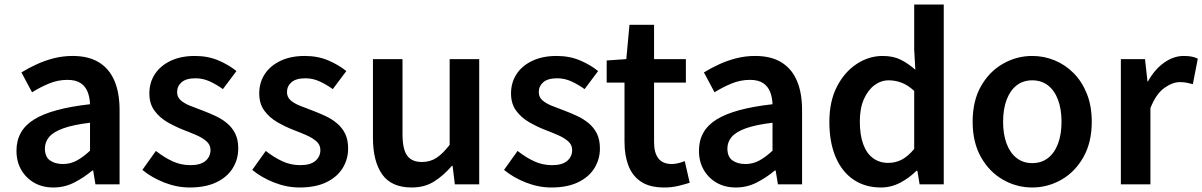

<svg xmlns="http://www.w3.org/2000/svg" viewBox="-20 -817 5329 851"><path d="M217 14Q168 14 131.5 -7Q95 -28 74 -64.5Q53 -101 53 -149Q53 -239 131 -287.5Q209 -336 379 -355Q378 -385 368.5 -409.5Q359 -434 337.5 -448.5Q316 -463 279 -463Q237 -463 198 -447Q159 -431 122 -408L75 -496Q106 -515 141.5 -531.5Q177 -548 217.5 -558.5Q258 -569 302 -569Q372 -569 418 -541Q464 -513 487 -459.5Q510 -406 510 -329V0H403L393 -61H389Q352 -30 309 -8Q266 14 217 14ZM259 -90Q292 -90 320.5 -105.5Q349 -121 379 -149V-273Q304 -264 260 -248Q216 -232 197.5 -209.5Q179 -187 179 -159Q179 -122 201.5 -106Q224 -90 259 -90Z M821 14Q764 14 708 -8Q652 -30 611 -64L671 -148Q708 -119 745 -102Q782 -85 824 -85Q869 -85 891 -104Q913 -123 913 -152Q913 -175 895.5 -190.5Q878 -206 850.5 -218Q823 -230 794 -241Q758 -255 723 -275Q688 -295 665 -326Q642 -357 642 -403Q642 -451 666.5 -488.5Q691 -526 736.5 -547.5Q782 -569 844 -569Q902 -569 948.5 -549Q995 -529 1028 -502L968 -422Q939 -443 909 -456.5Q879 -470 847 -470Q805 -470 785 -452.5Q765 -435 765 -409Q765 -387 780.5 -373Q796 -359 822 -348.5Q848 -338 878 -327Q907 -316 935 -303Q963 -290 986 -271Q1009 -252 1022.5 -225Q1036 -198 1036 -159Q1036 -111 1011.5 -71.5Q987 -32 939 -9Q891 14 821 14Z M1308 14Q1251 14 1195 -8Q1139 -30 1098 -64L1158 -148Q1195 -119 1232 -102Q1269 -85 1311 -85Q1356 -85 1378 -104Q1400 -123 1400 -152Q1400 -175 1382.5 -190.5Q1365 -206 1337.5 -218Q1310 -230 1281 -241Q1245 -255 1210 -275Q1175 -295 1152 -326Q1129 -357 1129 -403Q1129 -451 1153.5 -488.5Q1178 -526 1223.5 -547.5Q1269 -569 1331 -569Q1389 -569 1435.5 -549Q1482 -529 1515 -502L1455 -422Q1426 -443 1396 -456.5Q1366 -470 1334 -470Q1292 -470 1272 -452.5Q1252 -435 1252 -409Q1252 -387 1267.5 -373Q1283 -359 1309 -348.5Q1335 -338 1365 -327Q1394 -316 1422 -303Q1450 -290 1473 -271Q1496 -252 1509.5 -225Q1523 -198 1523 -159Q1523 -111 1498.5 -71.5Q1474 -32 1426 -9Q1378 14 1308 14Z M1805 14Q1715 14 1674 -44Q1633 -102 1633 -207V-555H1764V-223Q1764 -156 1784.5 -127.5Q1805 -99 1850 -99Q1886 -99 1914 -117Q1942 -135 1973 -175V-555H2104V0H1996L1986 -82H1983Q1946 -39 1904 -12.5Q1862 14 1805 14Z M2424 14Q2367 14 2311 -8Q2255 -30 2214 -64L2274 -148Q2311 -119 2348 -102Q2385 -85 2427 -85Q2472 -85 2494 -104Q2516 -123 2516 -152Q2516 -175 2498.5 -190.5Q2481 -206 2453.5 -218Q2426 -230 2397 -241Q2361 -255 2326 -275Q2291 -295 2268 -326Q2245 -357 2245 -403Q2245 -451 2269.5 -488.5Q2294 -526 2339.5 -547.5Q2385 -569 2447 -569Q2505 -569 2551.5 -549Q2598 -529 2631 -502L2571 -422Q2542 -443 2512 -456.5Q2482 -470 2450 -470Q2408 -470 2388 -452.5Q2368 -435 2368 -409Q2368 -387 2383.5 -373Q2399 -359 2425 -348.5Q2451 -338 2481 -327Q2510 -316 2538 -303Q2566 -290 2589 -271Q2612 -252 2625.5 -225Q2639 -198 2639 -159Q2639 -111 2614.5 -71.5Q2590 -32 2542 -9Q2494 14 2424 14Z M2924 14Q2860 14 2821.5 -11.5Q2783 -37 2765.5 -82.5Q2748 -128 2748 -188V-451H2669V-549L2756 -555L2770 -707H2879V-555H3020V-451H2879V-187Q2879 -139 2898.5 -114.5Q2918 -90 2958 -90Q2972 -90 2987.5 -94Q3003 -98 3015 -103L3037 -7Q3015 0 2986.5 7Q2958 14 2924 14Z M3242 14Q3193 14 3156.5 -7Q3120 -28 3099 -64.5Q3078 -101 3078 -149Q3078 -239 3156 -287.5Q3234 -336 3404 -355Q3403 -385 3393.5 -409.5Q3384 -434 3362.5 -448.5Q3341 -463 3304 -463Q3262 -463 3223 -447Q3184 -431 3147 -408L3100 -496Q3131 -515 3166.5 -531.5Q3202 -548 3242.5 -558.5Q3283 -569 3327 -569Q3397 -569 3443 -541Q3489 -513 3512 -459.5Q3535 -406 3535 -329V0H3428L3418 -61H3414Q3377 -30 3334 -8Q3291 14 3242 14ZM3284 -90Q3317 -90 3345.5 -105.5Q3374 -121 3404 -149V-273Q3329 -264 3285 -248Q3241 -232 3222.5 -209.5Q3204 -187 3204 -159Q3204 -122 3226.5 -106Q3249 -90 3284 -90Z M3884 14Q3815 14 3763.5 -20.5Q3712 -55 3684 -120.5Q3656 -186 3656 -277Q3656 -368 3689.5 -433Q3723 -498 3777 -533.5Q3831 -569 3892 -569Q3939 -569 3972 -552.5Q4005 -536 4037 -508L4032 -597V-797H4163V0H4056L4046 -60H4042Q4011 -29 3970.5 -7.5Q3930 14 3884 14ZM3917 -95Q3949 -95 3977 -109.5Q4005 -124 4032 -157V-414Q4004 -440 3976 -450.5Q3948 -461 3919 -461Q3885 -461 3856 -439.5Q3827 -418 3809 -377.5Q3791 -337 3791 -279Q3791 -219 3806 -178Q3821 -137 3849.5 -116Q3878 -95 3917 -95Z M4555 14Q4486 14 4425.5 -20.5Q4365 -55 4328 -120.5Q4291 -186 4291 -277Q4291 -370 4328 -435Q4365 -500 4425.5 -534.5Q4486 -569 4555 -569Q4607 -569 4654.5 -549.5Q4702 -530 4739 -492.5Q4776 -455 4797.5 -401Q4819 -347 4819 -277Q4819 -186 4782 -120.5Q4745 -55 4684.5 -20.5Q4624 14 4555 14ZM4555 -94Q4596 -94 4625 -116.5Q4654 -139 4669.5 -180.5Q4685 -222 4685 -277Q4685 -333 4669.5 -374.5Q4654 -416 4625 -438.5Q4596 -461 4555 -461Q4515 -461 4486 -438.5Q4457 -416 4441.5 -374.5Q4426 -333 4426 -277Q4426 -222 4441.5 -180.5Q4457 -139 4486 -116.5Q4515 -94 4555 -94Z M4948 0V-555H5055L5066 -456H5068Q5098 -510 5140 -539.5Q5182 -569 5226 -569Q5248 -569 5262.5 -566Q5277 -563 5289 -557L5267 -444Q5252 -448 5239.5 -450.5Q5227 -453 5209 -453Q5177 -453 5140.5 -427Q5104 -401 5079 -338V0Z"/></svg>

Font: Noto Sans HK Thin SemiBold
Style: Regular
Weight: 600
Version: Version 2.004-H2;hotconv 1.0.118;makeotfexe 2.5.65603